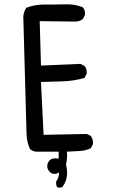

<svg xmlns="http://www.w3.org/2000/svg" viewBox="-20 -733 540 890"><path d="M250 137 244 133Q240 125 240 116V109Q254 90 254 66Q244 73 231 73Q218 73 208.5 61.5Q199 50 199 38Q199 18 215 6Q223 1 237 1L252 2V-30H146Q131 -32 119 -42Q104 -75 103 -114Q102 -153 88 -656Q90 -680 102 -697Q141 -712 184 -712H221L292 -713Q331 -713 364 -699Q374 -688 374 -670V-664L364 -645Q349 -633 329 -633L164 -635L170 -429L353 -437L372 -427Q382 -415 382 -398V-392L372 -372Q325 -358 273 -356Q221 -354 170 -353L182 -108L382 -112L401 -103Q411 -89 411 -71V-65L401 -46Q376 -34 347.5 -33Q319 -32 290 -30L291 -14Q291 9 286 31Q291 48 291 67Q291 106 268 135Z"/></svg>

Font: Xiaolai Mono SC
Style: Regular
Weight: 400
Monospace: yes
Designer: LXGW / Nozomi Seto
Version: Version 3.113;September 30, 2024